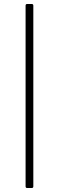

<svg xmlns="http://www.w3.org/2000/svg" viewBox="-20 -864 297 968"><path d="M148 76V-836C148 -841 145 -844 140 -844H117C112 -844 109 -841 109 -836V76C109 81 112 84 117 84H140C145 84 148 81 148 76Z"/></svg>

Font: Shippori Mincho OTF
Style: Regular
Weight: 400
Designer: FONTDASU
Foundry: FONTDASU / Google Inc. / but / Adobe
Version: Version 3.300;hotconv 1.0.109;makeotfexe 2.5.65596